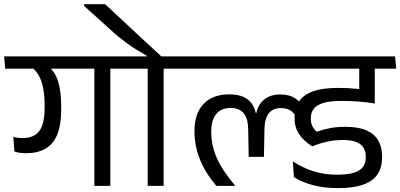

<svg xmlns="http://www.w3.org/2000/svg" viewBox="-39 -908 1956 938"><path d="M500 -593.5H422V0H500ZM371 -572.5H611.5L606 -632.5H365.5ZM-13.5 -572.5H578.5L573.5 -632.5H-19ZM199.5 -582H113.5Q150.5 -552 164.8 -506Q179 -460 179 -394V-381.5Q179 -326.5 166.8 -293.8Q154.5 -261 130.2 -247.2Q106 -233.5 71 -233.5Q58.5 -233.5 47.5 -235Q36.5 -236.5 26 -239.5L31 -168.5Q42.5 -163.5 57.2 -161.5Q72 -159.5 88.5 -159.5Q143.5 -159.5 182 -181Q220.5 -202.5 240.2 -249.5Q260 -296.5 260 -374V-387Q260 -457.5 246 -506Q232 -554.5 199.5 -582Z M760.5 0V-593.5H682.5V0ZM872 -572.5 866.5 -632.5H570.5L577 -572.5ZM372 -887.5V-879L494 -769Q517.5 -747 539.2 -729.2Q561 -711.5 582.5 -695.8Q604 -680 627.8 -665.2Q651.5 -650.5 679 -635V-619.5H753V-629Q736.5 -644 708.8 -669.8Q681 -695.5 647.8 -726.2Q614.5 -757 581.2 -788.2Q548 -819.5 519.8 -845.5Q491.5 -871.5 474.5 -887.5Z M1213 -141.5H1250.5L1253 -277Q1254 -329.5 1274.5 -354.8Q1295 -380 1333.5 -380Q1363.5 -380 1382.5 -366.5Q1401.5 -353 1413 -328.5L1446 -377.5Q1430 -410.5 1402 -428.5Q1374 -446.5 1331 -446.5Q1281 -446.5 1250.8 -421Q1220.5 -395.5 1213 -352ZM1662 -572.5H1887L1882 -632.5H1656.5ZM1791.5 -593.5H1716V-478.5L1791.5 -478ZM1896.5 -572.5 1891 -632.5H1323L1328.5 -572.5ZM1716 -593.5V-423.5Q1721 -422 1731.2 -419Q1741.5 -416 1753.8 -413Q1766 -410 1776.2 -407.5Q1786.5 -405 1792 -403.5V-593.5ZM1391.5 -119.5 1397 -42.5Q1437 -17.5 1490.8 -3.2Q1544.5 11 1611.5 11Q1688.5 11 1736 -6.2Q1783.5 -23.5 1805.5 -56.8Q1827.5 -90 1827.5 -138V-144Q1827.5 -188 1809.5 -220.5Q1791.5 -253 1752 -270.8Q1712.5 -288.5 1648 -288.5Q1606.5 -288.5 1572.8 -282Q1539 -275.5 1508.5 -264.5Q1494.5 -276.5 1487 -292Q1479.5 -307.5 1479.5 -327.5V-330Q1479.5 -358 1494 -376.8Q1508.5 -395.5 1541.8 -405.2Q1575 -415 1630 -415Q1671 -415 1711.2 -412Q1751.5 -409 1792 -402.5V-461.5Q1746.5 -470 1703.8 -474.2Q1661 -478.5 1613 -478.5Q1534.5 -478.5 1488 -461Q1441.5 -443.5 1420.8 -410.8Q1400 -378 1400 -333.5V-329.5Q1400 -286.5 1422.2 -252.8Q1444.5 -219 1486.5 -193Q1521.5 -207.5 1558 -215.8Q1594.5 -224 1636 -224Q1677.5 -224 1702 -214Q1726.5 -204 1737.2 -186.2Q1748 -168.5 1748 -144V-139.5Q1748 -111 1733.8 -92Q1719.5 -73 1688.2 -63.8Q1657 -54.5 1606 -54.5Q1545.5 -54.5 1492.2 -71.5Q1439 -88.5 1391.5 -119.5ZM838 -572.5H1346L1340.5 -632.5H833ZM1220 -141.5V-357H1210Q1201.5 -399 1170 -423Q1138.5 -447 1080.5 -447Q1000.5 -447 955.8 -400.5Q911 -354 911 -267.5Q911 -198 936.5 -132.2Q962 -66.5 1017.5 0H1109.5V-1.5Q1048.5 -73 1020.8 -134.8Q993 -196.5 993 -264.5Q993 -321 1017.2 -350.8Q1041.5 -380.5 1087.5 -380.5Q1130 -380.5 1151.5 -354.8Q1173 -329 1173.5 -276L1176 -141.5Z"/></svg>

Font: Anek Devanagari
Style: Regular
Weight: 400
Designer: Kailash Malviya (Devanagari) & Yesha Goshar (Latin)
Foundry: Ek Type
Version: Version 1.003